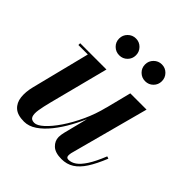

<svg xmlns="http://www.w3.org/2000/svg" viewBox="-185 -805 948 948"><g transform="rotate(45 289.0 -331.0)"><path d="M127 10Q81.5 10 58.8 -10.2Q36 -30.5 32 -64.8Q28 -99 38.5 -141L115.5 -447.5H49.5V-460H233L152.5 -148Q142.5 -109 138 -80.8Q133.5 -52.5 139.5 -37Q145.5 -21.5 167 -21.5Q186.5 -21.5 214 -46.5Q241.5 -71.5 270.8 -114.5Q300 -157.5 325.5 -212.5Q351 -267.5 365.5 -327H375.5Q365.5 -285.5 347 -239.2Q328.5 -193 304.2 -148.8Q280 -104.5 251.2 -68.5Q222.5 -32.5 191 -11.2Q159.5 10 127 10ZM388.5 10Q344 10 322.8 -10.2Q301.5 -30.5 301.5 -58Q301.5 -65 303 -74.8Q304.5 -84.5 306.5 -92.5L399.5 -460H513L402 -45.5Q401 -41 400.5 -36.5Q400 -32 400 -28Q400 -12 415 -12Q435.5 -12 455 -25.5Q474.5 -39 495.5 -71.2Q516.5 -103.5 539 -159.5L551 -155.5Q528 -98.5 504.5 -62Q481 -25.5 453 -7.8Q425 10 388.5 10ZM409 -554Q384.5 -554 367.2 -571Q350 -588 350 -612.5Q350 -637 367.2 -654.2Q384.5 -671.5 409 -671.5Q433.5 -671.5 450.5 -654.2Q467.5 -637 467.5 -612.5Q467.5 -588 450.5 -571Q433.5 -554 409 -554ZM228 -554Q203.5 -554 186.2 -571Q169 -588 169 -612.5Q169 -637 186.2 -654.2Q203.5 -671.5 228 -671.5Q252.5 -671.5 269.5 -654.2Q286.5 -637 286.5 -612.5Q286.5 -588 269.5 -571Q252.5 -554 228 -554Z"/></g></svg>

Font: Bodoni Moda 18pt SemiBold
Style: Italic
Weight: 600
Italic angle: -13°
Designer: Owen Earl
Foundry: indestructible type
Version: Version 2.005